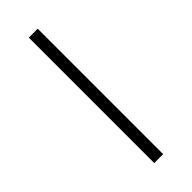

<svg xmlns="http://www.w3.org/2000/svg" viewBox="-298 -780 1012 1012"><g transform="rotate(-45 208.0 -274.5)"><path d="M241.2 192.9H174.8V-742.2H241.2Z"/></g></svg>

Font: Bainsley
Style: Regular
Weight: 400
Designer: Paul James MIller
Foundry: High-Logic / Made with FontCreator
Version: Version 1.411;March 28, 2021;FontCreator 13.0.0.2683 64-bit